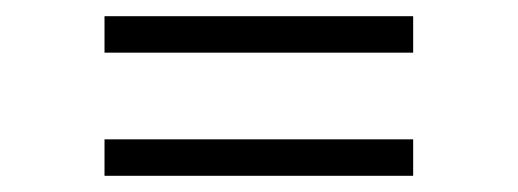

<svg xmlns="http://www.w3.org/2000/svg" viewBox="-20 -476 640 237"><path d="M109 -259V-304H490V-259ZM109 -411V-456H490V-411Z"/></svg>

Font: Red Hat Text Light
Style: Regular
Weight: 300
Designer: Pentagram, MCKL
Foundry: Pentagram, MCKL
Version: Version 1.023; ttfautohint (v1.8.3)